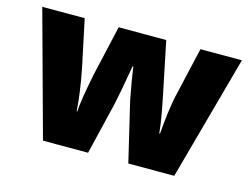

<svg xmlns="http://www.w3.org/2000/svg" viewBox="-77 -641 1002 767"><g transform="rotate(15 424.0 -258.0)"><path d="M695.1 0H505.1L446.9 -245.7L433.3 -320L424.2 -379.7H421.1Q399.9 -256.8 391.3 -218.9L338.7 0H152.2L11.1 -515.7H186.6L228.5 -317.5Q247.7 -217.9 251.8 -148.1H254.3Q255.8 -188.1 279.6 -307.4L327.1 -515.7H523.8L567.2 -304.9Q588 -205.8 593.5 -148.1H596.6Q598.6 -178 605.2 -234.6Q612.7 -290.2 619.8 -317.5L665.3 -515.7H836.7Z"/></g></svg>

Font: Khula ExtraBold
Style: Regular
Weight: 800
Designer: Erin McLaughlin, Steve Matteson
Version: Version 1.002;PS 1.0;hotconv 1.0.72;makeotf.lib2.5.5900; ttf